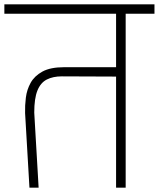

<svg xmlns="http://www.w3.org/2000/svg" viewBox="-56 -860 728 880"><path d="M79 0 59 -342Q58 -376 62.5 -412.5Q67 -449 84.5 -480.5Q102 -512 138.5 -532Q175 -552 238 -552H476V-797H-36V-840H652V-797H520V0H476V-509L227 -510Q187 -510 158.5 -495.5Q130 -481 115.5 -445Q101 -409 101 -344Q102 -322 103.5 -300.5Q105 -279 106 -257.5Q107 -236 108.5 -214.5Q110 -193 111 -172Q112 -151 113.5 -129.5Q115 -108 116 -86.5Q117 -65 118.5 -43.5Q120 -22 121 0Z"/></svg>

Font: Matangi Light
Style: Regular
Weight: 300
Designer: Prashant Pant
Foundry: The Graphic Ant
Version: Version 3.002